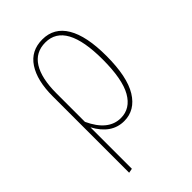

<svg xmlns="http://www.w3.org/2000/svg" viewBox="-217 -613 894 894"><g transform="rotate(-45 229.5 -166.5)"><path d="M396 -264Q396 -126 354 -58Q312 10 240 10Q157 10 108 -81V192L86 196V-308Q86 -411 125 -470Q164 -529 239 -529Q316 -529 356 -461.5Q396 -394 396 -264ZM372 -264Q372 -509 239 -509Q174 -509 141 -456.5Q108 -404 108 -305V-117Q157 -11 239 -11Q302 -11 337 -72.5Q372 -134 372 -264Z"/></g></svg>

Font: Fira Sans Extra Condensed Thin
Style: Regular
Weight: 250
Width: 1
Designer: Carrois Corporate & Edenspiekermann AG
Foundry: Carrois Corporate GbR & Edenspiekermann AG
Version: Version 4.203